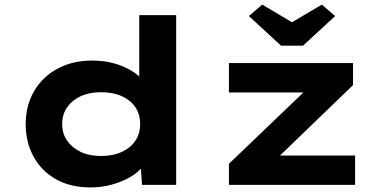

<svg xmlns="http://www.w3.org/2000/svg" viewBox="-20 -806 1658 837"><path d="M374 11Q288 11 225 -24Q162 -59 127 -122Q92 -185 92 -265Q92 -346 128.5 -408.5Q165 -471 230.5 -506.5Q296 -542 382 -542Q432 -542 474.5 -530.5Q517 -519 550 -499.5Q583 -480 602.5 -456Q622 -432 625 -407L587 -398V-740H748V0H599L590 -135L622 -125Q619 -100 598.5 -75.5Q578 -51 544 -32Q510 -13 466.5 -1Q423 11 374 11ZM421 -126Q473 -126 511.5 -144Q550 -162 570.5 -193Q591 -224 591 -265Q591 -307 570.5 -338Q550 -369 511.5 -386.5Q473 -404 421 -404Q369 -404 331.5 -386.5Q294 -369 272.5 -338Q251 -307 251 -265Q251 -224 272.5 -193Q294 -162 331.5 -144Q369 -126 421 -126ZM978 0V-92L1356 -454L1368 -403H978V-531H1519V-435L1155 -84L1140 -128H1528V0ZM1205 -607 1065 -736 1123 -786 1268 -700H1238L1383 -786L1441 -736L1301 -607Z"/></svg>

Font: Lexend Peta
Style: Bold
Weight: 700
Designer: Bonnie Shaver-Troup, Thomas Jockin
Foundry: Lexend
Version: Version 1.007